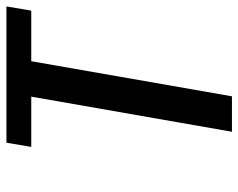

<svg xmlns="http://www.w3.org/2000/svg" viewBox="-92 -648 740 596"><g transform="rotate(-90 278.0 -350.0)"><path d="M167 0 276 -623H120L133 -700H556L543 -623H386L277 0Z"/></g></svg>

Font: Cuprum SemiBold
Style: Italic
Weight: 600
Italic angle: -10°
Version: Version 3.000